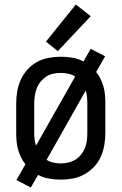

<svg xmlns="http://www.w3.org/2000/svg" viewBox="-20 -790 540 853"><path d="M117 43 149 -13Q172 -1 198 3.5Q224 8 250 8Q277 8 304 3Q331 -2 355 -15.5Q379 -29 398 -49Q417 -69 428 -94Q439 -119 443.5 -146Q448 -173 448 -200V-330Q448 -349 446.5 -367.5Q445 -386 440 -404Q435 -422 427 -439Q419 -456 407 -470L447 -540L383 -573L351 -517Q328 -529 302 -533.5Q276 -538 250 -538Q223 -538 196 -533Q169 -528 145 -515Q121 -502 102.5 -481.5Q84 -461 72.5 -436Q61 -411 56.5 -384Q52 -357 52 -330V-200Q52 -182 53.5 -163Q55 -144 60 -126.5Q65 -109 73 -92Q81 -75 93 -60L53 10ZM250 -64Q234 -64 217.5 -67.5Q201 -71 187 -80L361 -388Q365 -374 366.5 -359.5Q368 -345 368 -330V-200Q368 -183 366 -166Q364 -149 357.5 -133Q351 -117 340.5 -103.5Q330 -90 315.5 -81Q301 -72 284 -68Q267 -64 250 -64ZM140 -143Q135 -157 133.5 -171.5Q132 -186 132 -200V-330Q132 -347 134.5 -364Q137 -381 143 -397Q149 -413 160 -426.5Q171 -440 185 -449.5Q199 -459 216 -462.5Q233 -466 250 -466Q267 -466 283.5 -462.5Q300 -459 314 -450ZM237 -563 383 -718 317 -770 184 -605Z"/></svg>

Font: Iosevka SS09
Style: Regular
Weight: 400
Monospace: yes
Designer: Belleve Invis
Foundry: Belleve Invis
Version: Version 5.2.1; ttfautohint (v1.8.3)